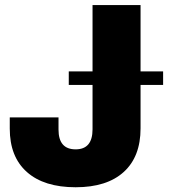

<svg xmlns="http://www.w3.org/2000/svg" viewBox="-20 -748 685 777"><path d="M286.1 9.8Q158.2 9.8 88.9 -51.8Q19.5 -113.3 19.5 -227.5V-272.9H216.8V-223.6Q216.8 -143.6 286.1 -143.6Q354.5 -143.6 354.5 -224.6V-727.5H548.8V-228.5Q548.8 -113.8 480.7 -52Q412.6 9.8 286.1 9.8ZM258.3 -404.3V-459H640.1V-404.3Z"/></svg>

Font: Inter Black
Style: Regular
Weight: 900
Designer: Rasmus Andersson
Foundry: rsms
Version: Version 4.000;git-a52131595